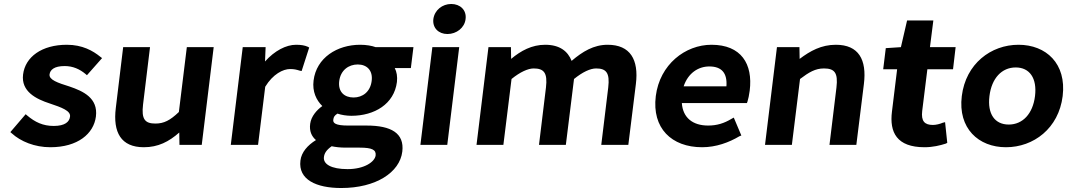

<svg xmlns="http://www.w3.org/2000/svg" viewBox="-20 -728 5372 965"><path d="M233 12C371 12 451 -56 462 -142C474 -236 397 -270 330 -293C269 -312 226 -327 229 -354C232 -377 252 -396 305 -396C346 -396 380 -381 410 -356L417 -350L493 -436L485 -442C447 -473 394 -503 316 -503C190 -503 107 -442 96 -354C85 -268 162 -230 230 -208C290 -188 336 -171 332 -142C329 -116 307 -95 250 -95C196 -95 156 -114 116 -148L109 -154L32 -64L39 -58C84 -17 154 12 233 12Z M881 -62 882 0H994L1054 -491H919L879 -165C835 -123 804 -107 761 -107C709 -107 690 -128 699 -203L734 -491H599L562 -185C547 -63 588 12 703 12C775 12 829 -16 881 -62Z M1313 -292C1352 -356 1403 -381 1438 -381C1459 -381 1470 -378 1486 -373L1496 -371L1534 -489L1527 -493C1511 -500 1493 -503 1468 -503C1418 -503 1360 -473 1312 -419L1315 -491H1200L1140 0H1277Z M1717 14H1788C1850 14 1871 25 1868 53C1864 85 1812 122 1727 122C1643 122 1604 96 1608 62C1610 43 1620 26 1647 7C1665 11 1690 14 1717 14ZM2002 34C2013 -59 1946 -97 1822 -97H1729C1665 -97 1653 -110 1655 -126C1657 -141 1661 -147 1676 -157C1696 -150 1723 -146 1746 -146C1862 -146 1961 -205 1975 -316C1978 -343 1974 -367 1964 -386H2045L2058 -491H1868C1849 -498 1821 -503 1790 -503C1675 -503 1570 -438 1556 -323C1549 -268 1570 -224 1600 -195C1573 -176 1544 -144 1539 -106C1534 -69 1546 -43 1568 -24C1526 2 1495 37 1490 79C1478 175 1570 217 1695 217C1869 217 1989 139 2002 34ZM1778 -404C1824 -404 1855 -374 1848 -321C1841 -266 1802 -238 1757 -238C1711 -238 1678 -266 1685 -321C1692 -375 1732 -404 1778 -404Z M2248 -708C2203 -708 2164 -677 2158 -632C2153 -588 2184 -557 2229 -557C2274 -557 2315 -588 2320 -632C2326 -677 2293 -708 2248 -708ZM2288 -491H2153L2093 0H2228Z M2551 -331C2594 -366 2634 -384 2662 -384C2713 -384 2733 -363 2724 -288L2689 0H2824L2865 -331C2908 -366 2947 -384 2976 -384C3026 -384 3046 -363 3037 -288L3002 0H3138L3176 -306C3191 -428 3148 -503 3034 -503C2964 -503 2908 -469 2853 -422C2834 -470 2794 -503 2720 -503C2653 -503 2598 -473 2549 -432L2548 -491H2435L2375 0H2510Z M3696 -43 3706 -47 3668 -137 3657 -131C3619 -108 3583 -97 3539 -97C3462 -97 3412 -136 3407 -210H3734L3737 -218C3741 -230 3745 -250 3748 -272C3765 -407 3705 -503 3556 -503C3424 -503 3296 -404 3276 -245C3256 -84 3355 12 3509 12C3579 12 3644 -12 3696 -43ZM3631 -294H3416C3438 -360 3489 -394 3545 -394C3608 -394 3636 -360 3631 -294Z M4001 -331C4046 -365 4078 -384 4121 -384C4174 -384 4193 -363 4184 -288L4149 0H4284L4322 -306C4337 -428 4296 -503 4181 -503C4108 -503 4052 -472 3999 -432L3998 -491H3885L3825 0H3960Z M4733 -6 4741 -10 4730 -114 4718 -111C4705 -105 4684 -100 4669 -100C4627 -100 4609 -119 4615 -170L4641 -380H4770L4783 -491H4654L4671 -625H4539L4508 -491L4432 -486L4419 -380H4489L4463 -167C4450 -63 4487 12 4627 12C4668 12 4705 3 4733 -6Z M5321 -245C5341 -408 5238 -503 5099 -503C4961 -503 4834 -408 4814 -245C4794 -83 4898 12 5036 12C5175 12 5301 -83 5321 -245ZM5182 -245C5171 -156 5120 -102 5050 -102C4980 -102 4942 -155 4953 -245C4964 -335 5015 -389 5085 -389C5155 -389 5193 -335 5182 -245Z"/></svg>

Font: Falling Sky
Style: SeBdObl
Weight: 600
Designer: Paul D. Hunt
Foundry: Adobe Systems Incorporated
Version: Version 1.02